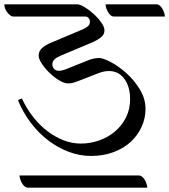

<svg xmlns="http://www.w3.org/2000/svg" viewBox="-59 -722 779 884"><path d="M70 142Q61 142 54 136Q47 130 42 121Q37 112 34 102.5Q31 93 31 86H580Q589 86 596 92Q603 98 608 107Q613 116 616 125.5Q619 135 619 142ZM466 -646Q457 -646 450 -652Q443 -658 438 -667Q433 -676 430 -685.5Q427 -695 427 -702H661Q670 -702 677 -696Q684 -690 689 -681Q694 -672 697 -662.5Q700 -653 700 -646ZM313 -61Q356 -61 396.5 -75Q437 -89 469 -115.5Q501 -142 520.5 -180Q540 -218 540 -266Q540 -323 513.5 -359Q487 -395 443 -395Q420 -395 394 -385L299 -348Q289 -344 278.5 -341Q268 -338 255 -338Q237 -338 213.5 -352Q190 -366 169 -386.5Q148 -407 133.5 -429Q119 -451 119 -466Q119 -486 134 -500Q149 -514 175 -525L320 -586Q336 -593 345.5 -601Q355 -609 355 -622Q355 -632 349 -639Q343 -646 334 -646H0Q-4 -646 -10.5 -650.5Q-17 -655 -23.5 -662.5Q-30 -670 -34.5 -680Q-39 -690 -39 -702H297Q309 -702 330 -689.5Q351 -677 371.5 -658.5Q392 -640 407 -619Q422 -598 422 -582Q422 -563 405.5 -550Q389 -537 366 -527L221 -466Q204 -459 193 -449.5Q182 -440 182 -426Q182 -414 190 -405Q198 -396 212 -396Q221 -396 231.5 -399Q242 -402 251 -406L346 -444Q357 -449 371 -452Q385 -455 397 -455Q415 -455 450.5 -436.5Q486 -418 522 -386Q558 -354 584.5 -311Q611 -268 611 -220Q611 -178 593.5 -139Q576 -100 544 -70Q512 -40 465 -22Q418 -4 360 -4Q308 -4 257.5 -23Q207 -42 162.5 -76Q118 -110 82.5 -157Q47 -204 24 -260Q30 -266 42 -268Q64 -221 94 -183Q124 -145 159.5 -118Q195 -91 234 -76Q273 -61 313 -61Z"/></svg>

Font: Gotu
Style: Regular
Weight: 400
Designer: Sarang Kulkarni & Kailash Malviya
Foundry: Ek Type
Version: Version 2.320;hotconv 1.0.109;makeotfexe 2.5.65596; ttfautoh